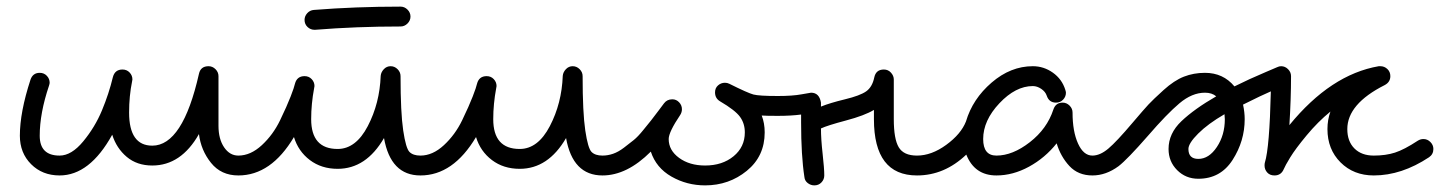

<svg xmlns="http://www.w3.org/2000/svg" viewBox="-20 -530 4390 580"><path d="M350 -320Q363 -320 371.5 -311Q380 -302 380 -290Q380 -289 379.5 -287Q379 -285 379 -284Q370 -240 370 -190Q370 -90 440 -90Q532 -90 581 -307Q586 -330 610 -330Q622 -330 631 -321Q640 -312 640 -300V-150Q640 -110 657 -85Q674 -60 700 -60Q712 -60 721 -51Q730 -42 730 -30Q730 -18 721 -9Q712 0 700 0Q648 0 617.5 -38Q587 -76 581 -125Q527 -30 440 -30Q394 -30 363 -56Q332 -82 319 -123Q251 0 160 0Q108 0 74 -34Q40 -68 40 -120Q40 -191 72 -289Q79 -310 100 -310Q113 -310 121.5 -301Q130 -292 130 -280Q130 -277 128 -271Q100 -188 100 -120Q100 -60 160 -60Q196 -60 231.5 -103Q267 -146 288 -196.5Q309 -247 321 -297Q327 -320 350 -320Z M900 -300Q913 -300 921.5 -291Q930 -282 930 -270Q930 -269 929.5 -267Q929 -265 929 -264Q920 -216 920 -170Q920 -80 1000 -80Q1055 -80 1091 -149Q1127 -218 1130 -301Q1131 -312 1139.5 -321Q1148 -330 1160 -330Q1172 -330 1181 -321Q1190 -312 1190 -300Q1190 -190 1198 -136Q1206 -82 1217 -71Q1228 -60 1250 -60Q1262 -60 1271 -51Q1280 -42 1280 -30Q1280 -18 1271 -9Q1262 0 1250 0Q1160 0 1140 -113Q1086 -20 1000 -20Q951 -20 916 -46.5Q881 -73 868 -116Q799 0 700 0Q688 0 679 -9Q670 -18 670 -30Q670 -42 679 -51Q688 -60 700 -60Q737 -60 771 -91.5Q805 -123 826 -166.5Q847 -210 858 -238.5Q869 -267 871 -277Q877 -300 900 -300ZM900 -470Q900 -481 908 -490Q916 -499 928 -500Q1054 -510 1190 -510Q1202 -510 1211 -501Q1220 -492 1220 -480Q1220 -468 1211 -459Q1202 -450 1190 -450Q1056 -450 932 -440H930Q918 -440 909 -448.5Q900 -457 900 -470Z M1450 -300Q1463 -300 1471.5 -291Q1480 -282 1480 -270Q1480 -269 1479.5 -267Q1479 -265 1479 -264Q1470 -216 1470 -170Q1470 -80 1550 -80Q1605 -80 1641 -149Q1677 -218 1680 -301Q1681 -312 1689.5 -321Q1698 -330 1710 -330Q1722 -330 1731 -321Q1740 -312 1740 -300Q1740 -190 1748 -136Q1756 -82 1767 -71Q1778 -60 1800 -60Q1812 -60 1821 -51Q1830 -42 1830 -30Q1830 -18 1821 -9Q1812 0 1800 0Q1710 0 1690 -113Q1636 -20 1550 -20Q1501 -20 1466 -46.5Q1431 -73 1418 -116Q1349 0 1250 0Q1238 0 1229 -9Q1220 -18 1220 -30Q1220 -42 1229 -51Q1238 -60 1250 -60Q1287 -60 1321 -91.5Q1355 -123 1376 -166.5Q1397 -210 1408 -238.5Q1419 -267 1421 -277Q1427 -300 1450 -300Z M2140 -251Q2140 -264 2149 -272Q2158 -280 2170 -280Q2177 -280 2183 -277Q2239 -249 2256 -244.5Q2273 -240 2330 -240Q2342 -240 2351 -231Q2360 -222 2360 -210Q2360 -198 2351 -189Q2342 -180 2330 -180Q2294 -180 2281 -181Q2290 -158 2290 -130Q2290 -58 2236 -14Q2182 30 2110 30Q2055 30 2008.5 3.5Q1962 -23 1946 -72Q1874 0 1800 0Q1788 0 1779 -9Q1770 -18 1770 -30Q1770 -42 1779 -51Q1788 -60 1800 -60Q1816 -60 1832 -65.5Q1848 -71 1865 -84Q1882 -97 1894.5 -107Q1907 -117 1923.5 -137.5Q1940 -158 1947 -166.5Q1954 -175 1969.5 -196Q1985 -217 1986 -218Q1995 -230 2011 -230Q2023 -230 2031.5 -221Q2040 -212 2040 -200Q2040 -191 2035 -183Q2000 -131 2000 -110Q2000 -76 2031.5 -53Q2063 -30 2110 -30Q2162 -30 2196 -58Q2230 -86 2230 -130Q2230 -157 2215.5 -177Q2201 -197 2155 -224Q2140 -233 2140 -251Z M2470 0Q2470 12 2461.5 21Q2453 30 2440 30Q2429 30 2420 23Q2411 16 2410 5Q2400 -60 2400 -160V-184Q2370 -180 2330 -180Q2318 -180 2309 -189Q2300 -198 2300 -210Q2300 -222 2309 -231Q2318 -240 2330 -240Q2374 -240 2401 -245Q2428 -250 2430 -250Q2455 -250 2460 -220V-208Q2487 -219 2532.5 -230Q2578 -241 2596.5 -254Q2615 -267 2621 -296Q2626 -320 2650 -320Q2663 -320 2671.5 -310.5Q2680 -301 2680 -290V-170Q2680 -110 2695 -85Q2710 -60 2750 -60Q2762 -60 2771 -51Q2780 -42 2780 -30Q2780 -18 2771 -9Q2762 0 2750 0Q2620 0 2620 -170V-198Q2592 -181 2535.5 -166Q2479 -151 2460 -142Q2460 -110 2465 -65.5Q2470 -21 2470 0Z M3200 -250Q3200 -238 3191.5 -229Q3183 -220 3170 -220Q3149 -220 3142 -241Q3138 -253 3125.5 -261.5Q3113 -270 3100 -270Q3048 -270 2999 -218Q2950 -166 2950 -110Q2950 -60 2990 -60Q3039 -60 3091 -100.5Q3143 -141 3162 -199Q3169 -220 3190 -220Q3202 -220 3211 -211Q3220 -202 3220 -190Q3220 -133 3236.5 -96.5Q3253 -60 3280 -60Q3292 -60 3301 -51Q3310 -42 3310 -30Q3310 -18 3301 -9Q3292 0 3280 0Q3237 0 3210.5 -28.5Q3184 -57 3172 -97Q3137 -53 3088.5 -26.5Q3040 0 2990 0Q2924 0 2899 -63Q2833 0 2750 0Q2738 0 2729 -9Q2720 -18 2720 -30Q2720 -42 2729 -51Q2738 -60 2750 -60Q2794 -60 2838.5 -92.5Q2883 -125 2898 -163Q2918 -231 2975.5 -280.5Q3033 -330 3100 -330Q3133 -330 3160.5 -310.5Q3188 -291 3198 -259Q3200 -253 3200 -250Z M3570 -80Q3570 -50 3600 -50Q3632 -50 3656 -86Q3680 -122 3680 -170Q3680 -172 3679.5 -177Q3679 -182 3679 -185Q3629 -156 3599.5 -126.5Q3570 -97 3570 -80ZM3830 0Q3816 0 3808 -9Q3800 -18 3800 -30Q3800 -36 3801 -39Q3815 -84 3819 -254Q3793 -243 3735 -214Q3740 -191 3740 -170Q3740 -104 3703.5 -47Q3667 10 3600 10Q3562 10 3536 -16Q3510 -42 3510 -80Q3510 -127 3549 -164Q3588 -201 3654 -239Q3641 -250 3620 -250Q3581 -250 3543 -218Q3505 -186 3448 -120Q3385 -48 3359 -28Q3321 0 3280 0Q3268 0 3259 -9Q3250 -18 3250 -30Q3250 -42 3259 -51Q3268 -60 3280 -60Q3303 -60 3328 -81Q3353 -102 3402 -160Q3436 -200 3449.5 -214.5Q3463 -229 3495 -258Q3527 -287 3556.5 -298.5Q3586 -310 3620 -310Q3675 -310 3709 -269Q3731 -280 3755 -291Q3779 -302 3804 -312.5Q3829 -323 3838 -327Q3844 -330 3850 -330Q3862 -330 3871 -321Q3880 -312 3880 -300Q3880 -230 3875 -152Q4000 -305 4145 -330H4150Q4162 -330 4171 -321.5Q4180 -313 4180 -300Q4180 -282 4163 -273Q4050 -216 4050 -140Q4050 -103 4071.5 -81.5Q4093 -60 4130 -60Q4166 -60 4194 -69Q4222 -78 4263 -105Q4271 -110 4280 -110Q4292 -110 4301 -101Q4310 -92 4310 -80Q4310 -64 4297 -55Q4214 0 4130 0Q4069 0 4029.5 -39.5Q3990 -79 3990 -140Q3990 -168 3999 -193Q3961 -162 3927 -121Q3893 -80 3877.5 -54.5Q3862 -29 3858 -19Q3850 0 3830 0Z"/></svg>

Font: Pecita
Style: Book
Weight: 400
Width: 7
Version: Version 4.3